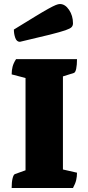

<svg xmlns="http://www.w3.org/2000/svg" viewBox="-20 -935 440 955"><path d="M38 0Q38 -29 42.5 -47.5Q47 -66 54 -69L107 -88V-547L38 -565Q38 -585 42.5 -603Q47 -621 60 -641H363Q363 -612 359 -593Q355 -574 347 -572L293 -555V-92L363 -76Q363 -57 359 -39.5Q355 -22 343 0ZM79 -727Q63 -727 56 -746.5Q49 -766 49 -788Q114 -828 155 -853Q196 -878 220.5 -891.5Q245 -905 257.5 -910Q270 -915 278 -915Q304 -915 323.5 -886Q343 -857 343 -819Q343 -808 336.5 -800.5Q330 -793 305.5 -784.5Q281 -776 227.5 -762.5Q174 -749 79 -727Z"/></svg>

Font: Petrona Black
Style: Regular
Weight: 900
Designer: Ringo R. Seeber
Foundry: Ringo R. Seeber
Version: Version 2.001; ttfautohint (v1.8.3)